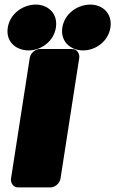

<svg xmlns="http://www.w3.org/2000/svg" viewBox="-20 -780 503 838"><path d="M201 38C217 38 240 23 244 0L326 -528C328 -544 318 -566 295 -566H153C137 -566 114 -551 110 -528L28 0C26 16 36 38 59 38ZM105 -560C159 -560 215 -599 224 -660C233 -720 191 -760 136 -760C82 -760 24 -722 14 -660C4 -597 51 -560 105 -560ZM343 -560C398 -560 453 -600 462 -660C471 -720 429 -760 374 -760C320 -760 262 -722 252 -660C243 -599 287 -560 343 -560Z"/></svg>

Font: Asimov Print
Style: EIt
Weight: 500
Designer: Google
Version: Version 2.000980; 2014